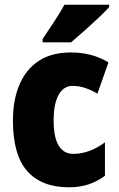

<svg xmlns="http://www.w3.org/2000/svg" viewBox="-20 -879 505 816"><path d="M273 -83Q157 -83 96 -151.5Q35 -220 35 -367Q35 -454 62.5 -519Q90 -584 144.5 -620Q199 -656 280 -656Q327 -656 366.5 -645.5Q406 -635 441 -614L394 -481Q367 -497 341 -505.5Q315 -514 288 -514Q251 -514 229.5 -476.5Q208 -439 208 -367Q208 -295 229.5 -260Q251 -225 291 -225Q360 -225 426 -274V-132Q394 -108 356.5 -95.5Q319 -83 273 -83ZM444 -849Q428 -831 399.5 -804Q371 -777 339.5 -749Q308 -721 282 -699H161V-713Q185 -749 210.5 -787.5Q236 -826 254 -859H444Z"/></svg>

Font: Noto Sans Kannada UI Condensed Black
Style: Regular
Weight: 900
Width: 3
Designer: Jelle Bosma - Monotype Design Team
Foundry: Monotype Imaging Inc.
Version: Version 2.005; ttfautohint (v1.8.4.7-5d5b)